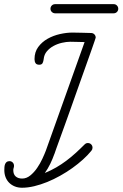

<svg xmlns="http://www.w3.org/2000/svg" viewBox="-20 -881 581 910"><path d="M166 -574.2Q153.3 -574.2 148.4 -581.8Q143.6 -589.4 143.6 -600.6Q143.6 -634.3 161.1 -658.2Q178.7 -682.1 205.6 -697.3Q232.4 -712.4 263.9 -719.5Q295.4 -726.6 323.2 -726.6Q345.2 -726.6 367.4 -725.8Q389.6 -725.1 411.6 -724.6Q420.9 -724.6 427.2 -718.3Q433.6 -711.9 433.6 -702.6Q433.6 -701.7 428.5 -686.8Q423.3 -671.9 414.6 -646.7Q405.8 -621.6 394 -588.6Q382.3 -555.7 368.9 -518.1Q355.5 -480.5 341.3 -440.4Q327.1 -400.4 313.5 -361.8Q299.8 -323.2 287.1 -288.1Q274.4 -252.9 264.2 -224.9Q253.9 -196.8 247.1 -177.7Q240.2 -158.7 238.3 -152.3Q237.8 -151.9 237.8 -151.4Q229.5 -127.9 218.3 -104.7Q207 -81.5 192.4 -61Q221.7 -73.2 246.6 -87.6Q271.5 -102.1 293.9 -118.9Q316.4 -135.7 337.6 -155Q358.9 -174.3 380.9 -196.3Q387.7 -203.1 396 -203.1Q405.8 -203.1 412.1 -196.8Q418.5 -190.4 418.5 -180.7Q418.5 -172.9 413.1 -166.5Q396.5 -146 373.3 -125Q350.1 -104 322.8 -84.5Q295.4 -64.9 264.9 -47.9Q234.4 -30.8 203.6 -18.3Q172.9 -5.9 142.3 1.5Q111.8 8.8 84.5 8.8Q65.9 8.8 50.5 2.7Q35.2 -3.4 23.9 -14.4Q12.7 -25.4 6.6 -40.8Q0.5 -56.2 0.5 -74.7Q0.5 -81.1 1 -88.6Q1.5 -96.2 3.9 -102.5Q6.3 -108.9 11.2 -113Q16.1 -117.2 24.9 -117.2Q34.2 -117.2 40.3 -110.8Q46.4 -104.5 46.4 -95.2Q46.4 -89.8 44.7 -85Q43 -80.1 43 -74.7Q43 -54.7 54.4 -44.7Q65.9 -34.7 85 -34.7Q105.5 -34.7 123.5 -49.3Q141.6 -64 156 -85Q170.4 -106 180.9 -128.7Q191.4 -151.4 197.3 -167L380.9 -681.6Q363.8 -681.6 347.2 -682.4Q330.6 -683.1 313.5 -683.1Q294.9 -683.1 273.7 -678.2Q252.4 -673.3 233.9 -663.3Q215.3 -653.3 202.1 -637.7Q189 -622.1 187 -600.6Q186 -590.8 182.1 -582.5Q178.2 -574.2 166 -574.2ZM241.2 -817.9Q232.4 -817.9 225.8 -824.2Q219.2 -830.6 219.2 -839.4Q219.2 -848.6 225.6 -855Q231.9 -861.3 241.2 -861.3H519Q528.3 -861.3 534.4 -854.7Q540.5 -848.1 540.5 -839.4Q540.5 -830.6 534.2 -824.2Q527.8 -817.9 519 -817.9Z"/></svg>

Font: Helvetia Verbundene
Style: Regular
Weight: 400
Designer: Peter Wiegel, original typeface by Carl Albert Fahrenwaldt 1901
Foundry: Peter Wiegel
Version: Version 2.000